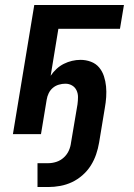

<svg xmlns="http://www.w3.org/2000/svg" viewBox="-20 -540 540 773"><path d="M131 213V117H174Q191 117 207.5 111.5Q224 106 237 94Q250 82 257 66.5Q264 51 266 34L292 -120Q294 -135 294 -149.5Q294 -164 288 -176.5Q282 -189 270 -196Q258 -203 243 -203Q230 -203 216.5 -199Q203 -195 192.5 -186Q182 -177 176 -164.5Q170 -152 168 -139L145 0H32L118 -520H479L463 -424H215L184 -235Q194 -250 207.5 -262.5Q221 -275 237 -283Q253 -291 270 -295Q287 -299 304 -299Q326 -299 346 -291.5Q366 -284 379 -268.5Q392 -253 398.5 -233Q405 -213 407 -192Q409 -171 407.5 -149Q406 -127 402 -105L379 34Q375 58 367 81.5Q359 105 345.5 126.5Q332 148 312 165.5Q292 183 269.5 193.5Q247 204 222.5 208.5Q198 213 174 213Z"/></svg>

Font: Iosevka SS04 Oblique
Style: Bold
Weight: 700
Italic angle: -9°
Monospace: yes
Designer: Belleve Invis
Foundry: Belleve Invis
Version: Version 19.0.0; ttfautohint (v1.8.4)